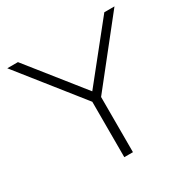

<svg xmlns="http://www.w3.org/2000/svg" viewBox="-159 -852 986 999"><g transform="rotate(-30 334.0 -352.5)"><path d="M308 0V-362L319 -319L12 -705H76L335 -380L595 -705H656L350 -319L360 -362V0Z"/></g></svg>

Font: Nunito Sans 7pt SemiExpanded ExtraLight
Style: Regular
Weight: 250
Width: 6
Designer: Vernon Adams
Foundry: Vernon Adams
Version: Version 3.101;gftools[0.9.27]